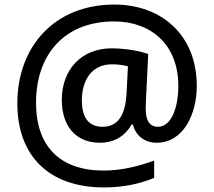

<svg xmlns="http://www.w3.org/2000/svg" viewBox="-20 -734 938 842"><path d="M843 -357C843 -578 691 -714 481 -714C218 -714 56 -528 56 -281C56 -49 196 88 436 88C523 88 597 71 656 46V-30C595 -7 515 14 435 14C243 14 138 -92 138 -284C138 -491 259 -640 481 -640C642 -640 762 -538 762 -358C762 -259 730 -178 673 -178C645 -178 619 -193 619 -258C619 -262 619 -273 620 -294L630 -497C596 -510 530 -522 470 -522C336 -522 251 -428 251 -296C251 -183 311 -108 418 -108C487 -108 532 -143 557 -188H563C573 -144 610 -108 667 -108C785 -108 843 -235 843 -357ZM339 -294C339 -373 375 -452 472 -452C499 -452 524 -448 541 -443L535 -323C530 -237 502 -178 430 -178C374 -178 339 -212 339 -294Z"/></svg>

Font: Noto Sans Arabic UI Md
Style: Regular
Weight: 500
Designer: Monotype Design Team, Nadine Chahine and Nizar Qandah
Foundry: Monotype Imaging Inc.
Version: Version 2.010